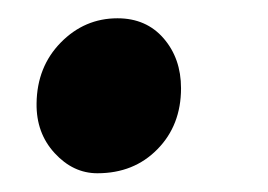

<svg xmlns="http://www.w3.org/2000/svg" viewBox="-20 -182 293 210"><path d="M20 -69Q20.5 -109 46.5 -135.5Q72.5 -162 108.5 -162Q140 -162 159 -140Q178 -118 178 -85.5Q178 -45 152.2 -18.8Q126.5 7.5 86.5 7.5Q60 7.5 39.8 -14.5Q19.5 -36.5 20 -69Z"/></svg>

Font: Merriweather 20pt Black
Style: Italic
Weight: 900
Italic angle: -7.8°
Version: Version 2.101